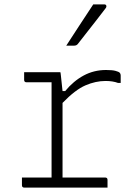

<svg xmlns="http://www.w3.org/2000/svg" viewBox="-20 -855 640 875"><path d="M80 -46H215V-480H101Q90 -480 90 -491V-526H255Q256 -526 257.5 -510.5Q259 -495 265 -440H277Q315 -486 361.5 -511Q408 -536 463 -536Q492 -536 506.5 -532Q521 -528 525 -524Q530 -519 530 -510V-477H518Q494 -486 461 -486Q416 -486 369.5 -466Q323 -446 265 -386V-46H459Q470 -46 470 -35V0H91Q80 0 80 -11ZM405 -835H455Q463 -835 464.5 -829Q466 -823 461 -817Q438 -787 419.5 -763Q401 -739 381.5 -714.5Q362 -690 335 -655Q329 -647 318 -647H282Q311 -692 342.5 -740Q374 -788 405 -835Z"/></svg>

Font: Recursive Mn Lnr St Lt
Style: Regular
Weight: 300
Monospace: yes
Version: Version 1.079;hotconv 1.0.112;makeotfexe 2.5.65598; ttfautoh